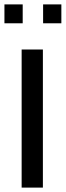

<svg xmlns="http://www.w3.org/2000/svg" viewBox="-30 -853 299 873"><path d="M68.4 0V-627.9H165V0ZM166 -747.1V-833H249V-747.1ZM-9.8 -747.1V-833H73.2V-747.1Z"/></svg>

Font: Padauk Book
Style: Regular
Weight: 400
Designer: Debbi Hosken, Becca Hirsbrunner Spalinger
Foundry: SIL International
Version: Version 5.000